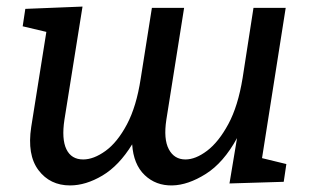

<svg xmlns="http://www.w3.org/2000/svg" viewBox="-20 -554 973 584"><path d="M193 10Q132 10 97 -36.5Q62 -83 75 -168L121 -457L49 -474L57 -527L231 -534L176 -190Q167 -131 182 -100Q197 -69 233 -69Q265 -69 301 -95Q337 -121 366 -175.5Q395 -230 408 -315L442 -530H540L486 -190Q477 -131 493.5 -100Q510 -69 544 -69Q575 -69 610 -95.5Q645 -122 674.5 -176.5Q704 -231 718 -317L751 -530H849L777 -73L851 -55L843 -1L678 4L701 -134Q660 -59 606 -25Q552 9 504 10Q454 11 420 -21.5Q386 -54 382 -115Q342 -50 291.5 -20Q241 10 193 10Z"/></svg>

Font: Bitter Medium
Style: Italic
Weight: 500
Italic angle: -9°
Designer: Sol Matas, and Bitter project Authors
Foundry: Sol Matas
Version: Version 2.001